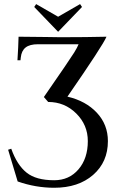

<svg xmlns="http://www.w3.org/2000/svg" viewBox="-20 -911 569 934"><path d="M243.7 -34.2Q316.4 -34.2 361.8 -87.2Q407.2 -140.1 407.2 -224.6Q407.2 -303.2 350.8 -359.1Q294.4 -415 214.4 -415L193.4 -439Q321.3 -623.5 340.8 -655.3Q356.4 -680.7 362.3 -695.8H165Q124.5 -695.8 104.5 -679.9Q84.5 -664.1 81.1 -631.3L79.6 -617.7H64.9Q69.3 -686 70.3 -732.4Q116.2 -732.4 204.6 -731Q236.8 -730.5 258.1 -730.2Q279.3 -730 287.6 -730Q396 -730 498 -732.4Q481 -690.9 308.1 -440.9Q397.9 -419.9 451.4 -362.3Q504.9 -304.7 504.9 -224.6Q504.9 -123 433.1 -60.3Q361.3 2.4 243.7 2.4Q153.3 2.4 65.9 -28.3Q56.6 -59.1 19.5 -182.6L34.7 -187.5Q63 -107.9 109.9 -70.8Q155.8 -34.2 243.7 -34.2ZM262.7 -756.3 146.5 -877 155.8 -891.1 262.7 -829.6 369.6 -891.1 378.9 -877Z"/></svg>

Font: Flanker
Style: Regular
Weight: 400
Designer: Flanker
Foundry: Flanker
Version: Version 2.027